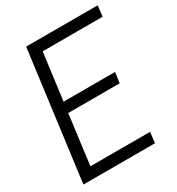

<svg xmlns="http://www.w3.org/2000/svg" viewBox="-185 -896 931 1011"><g transform="rotate(-30 281.0 -390.0)"><path d="M127 -779.8H562L554.2 -714.8H189.9L152.8 -430.2H465.8L457 -366.2H144L105 -64.9H467.8L460 0H24.9Z"/></g></svg>

Font: Cooper Hewitt
Style: Book Italic
Weight: 706
Designer: Village Type and Design LLC
Foundry: Cooper Hewitt Smithsonian Design Museum
Version: 1.000